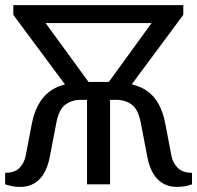

<svg xmlns="http://www.w3.org/2000/svg" viewBox="-22 -720 770 750"><path d="M58 10Q32 10 15 5Q-2 0 -2 0V-45Q36 -45 54.5 -64.5Q73 -84 78 -110L103 -240Q120 -322 169.5 -361Q219 -400 321 -400H405Q507 -400 557 -361.5Q607 -323 623 -240L648 -110Q653 -84 672 -64.5Q691 -45 728 -45V0Q728 0 711 5Q694 10 668 10Q623 10 593.5 -20Q564 -50 553 -110L528 -240Q518 -293 492.5 -311.5Q467 -330 433 -330H408V0H318V-330H293Q259 -330 233.5 -311.5Q208 -293 198 -240L173 -110Q162 -50 132.5 -20Q103 10 58 10ZM243 -375 30 -662V-700H105L342 -375ZM91 -630V-700H637V-630ZM385 -375 621 -700H694V-662L481 -375Z"/></svg>

Font: Cuprum
Style: Regular
Weight: 400
Designer: Jovanny Lemonad
Foundry: Jovanny Lemonad
Version: Version 3.000